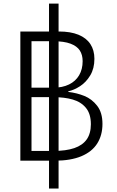

<svg xmlns="http://www.w3.org/2000/svg" viewBox="-20 -908 660 1085"><path d="M95 0V-730H158V0ZM513.5 -575.5Q513.5 -521 490 -482Q466.5 -443 432.5 -421Q398.5 -399 366 -392V-388.5Q414 -383 456.8 -365.8Q499.5 -348.5 529.2 -310Q559 -271.5 559 -208Q559 -144 529.5 -97.2Q500 -50.5 439.8 -25.2Q379.5 0 290.5 0H137.5V-55H281.5Q353 -55 399.8 -71Q446.5 -87 470 -120.2Q493.5 -153.5 493.5 -206Q493.5 -264.5 465.8 -298.2Q438 -332 391.2 -345.5Q344.5 -359 281.5 -359H111.5L111 -412.5H281.5Q333 -412.5 370.2 -430.8Q407.5 -449 427.2 -482.8Q447 -516.5 447 -562.5Q447 -598 431 -622.8Q415 -647.5 378.5 -661.2Q342 -675 281.5 -675H137.5V-730H313.5Q378.5 -730 423.2 -711.8Q468 -693.5 490.8 -658.8Q513.5 -624 513.5 -575.5ZM257 157.5V-887.5H311V157.5Z"/></svg>

Font: Monaspace Krypton Var ExLight
Style: Regular
Weight: 200
Designer: Riley Cran and the Lettermatic Team
Version: Version 1.200 (Monaspace Krypton Var)